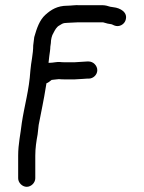

<svg xmlns="http://www.w3.org/2000/svg" viewBox="-20 -700 555 740"><path d="M116 -13V-100C116 -128.9 120.2 -156.3 125 -182L129 -218C138.5 -268.4 149.1 -315.6 157 -367L159 -379C166.2 -381.1 172.9 -387.6 179 -392L197 -394C200.3 -394.7 203.7 -395 207 -395C213.7 -394.3 221.7 -394 231 -394H267C276.6 -394 291.4 -396 301 -396C305.7 -396.7 310.3 -397 315 -397H322C339.4 -397 355 -411.9 355 -429.5C355 -447.1 339.4 -463 322 -463H315C309.7 -463 304.3 -462.7 299 -462C289.5 -462 277 -460 267 -460H231C223 -460 216.3 -460.3 211 -461C198.6 -462 184.2 -458 173 -458H167C167 -460.7 167.3 -463.3 168 -466L170 -484C171.4 -494.9 174 -508.9 174 -520L176 -534C176 -546.7 179.6 -563.4 186 -573C191.6 -584.1 198.2 -596.6 209 -602L219 -608C224.7 -610.9 231.1 -612 240 -612C250.9 -612 270.1 -614 281 -614H377C383 -612 389 -610.3 395 -609L407 -607C410.3 -607 416.8 -603.4 420 -602C439.7 -593.8 457.8 -606.5 463 -619.5C476.3 -652.7 441.8 -669.6 418 -672L405 -674C395.8 -677.1 385.4 -680 374 -680H284C272.6 -681.1 252.7 -678 240 -678C200.6 -678 176.5 -662.4 155 -643C132.1 -622.4 121.7 -590.8 112 -557L108 -525C108 -491.3 99.6 -460.6 97 -427C92.4 -353.1 74.3 -294.4 64 -226C59.3 -183.3 50 -145.8 50 -100V-13C50 4.2 65.8 20 83 20C100.2 20 116 4.2 116 -13Z"/></svg>

Font: HoneyBee
Style: Reg
Weight: 400
Foundry: Cannot Into Space Fonts
Version: Version 0.89